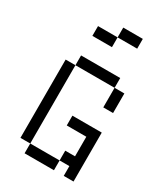

<svg xmlns="http://www.w3.org/2000/svg" viewBox="-213 -969 925 1062"><g transform="rotate(30 250.0 -437.5)"><path d="M375 -812.5V-875H250V-812.5H125V-750H250V-812.5ZM125 -62.5V0H312.5V-62.5ZM125 -62.5Q125 -62.5 125 -562.5H62.5Q62.5 -562.5 62.5 -62.5ZM375 -62.5V0H437.5V-312.5H250V-250H375Q375 -250 375 -125H312.5V-62.5ZM375 -562.5Q375 -562.5 375 -437.5H437.5Q437.5 -437.5 437.5 -562.5ZM125 -562.5H375V-625H125Z"/></g></svg>

Font: CalcUnifontExMono
Style: Regular
Weight: 500
Version: Version 15.0.06